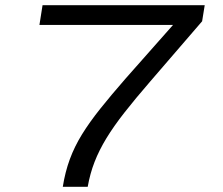

<svg xmlns="http://www.w3.org/2000/svg" viewBox="-20 -720 858 740"><path d="M222 0Q231 -57 249 -106Q267 -155 296 -202Q325 -249 366.5 -301Q408 -353 463 -416L647 -624H132L144 -700H769L759 -638L559 -406Q501 -339 459.5 -286Q418 -233 390 -187Q362 -141 344.5 -96Q327 -51 318 0Z"/></svg>

Font: Georama Extended
Style: Italic
Weight: 400
Width: 7
Italic angle: -9°
Designer: Jean-Baptiste Levee
Foundry: Production Type
Version: Version 1.000